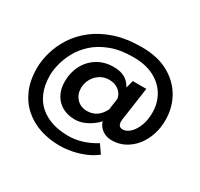

<svg xmlns="http://www.w3.org/2000/svg" viewBox="-178 -890 1399 1340"><g transform="rotate(30 521.0 -219.5)"><path d="M447 222Q365 222 292 198.5Q219 175 162.5 126.5Q106 78 73.5 4.5Q41 -69 41 -169Q41 -232 61 -300.5Q81 -369 122.5 -433Q164 -497 230.5 -548.5Q297 -600 389.5 -630.5Q482 -661 604 -661Q731 -661 819 -612.5Q907 -564 953.5 -482.5Q1000 -401 1000 -301Q1000 -238 981.5 -182.5Q963 -127 929 -84.5Q895 -42 848 -17Q801 8 744 8Q703 8 672 -12Q641 -32 627 -67.5Q613 -103 620 -149L640 -97Q625 -73 595 -48Q565 -23 526.5 -6Q488 11 447 11Q392 11 348.5 -12.5Q305 -36 280.5 -80.5Q256 -125 256 -186Q256 -258 287 -316.5Q318 -375 373.5 -409Q429 -443 501 -443Q545 -443 573.5 -432Q602 -421 620 -403Q638 -385 650 -363L666 -424H775L737 -157Q733 -129 741 -112.5Q749 -96 773 -96Q803 -96 831 -122.5Q859 -149 877 -195Q895 -241 895 -301Q895 -375 860.5 -436Q826 -497 757.5 -534Q689 -571 587 -571Q481 -571 404.5 -541.5Q328 -512 277.5 -465.5Q227 -419 198 -364.5Q169 -310 157 -259.5Q145 -209 145 -172Q145 -92 169.5 -34Q194 24 237.5 60.5Q281 97 339 115Q397 133 464 133Q523 133 579 115Q635 97 684 66L730 132Q691 163 642 183Q593 203 543 212.5Q493 222 447 222ZM492 -83Q537 -83 569.5 -106Q602 -129 622 -171L635 -264Q628 -302 597 -326Q566 -350 520 -350Q479 -350 446.5 -329Q414 -308 395.5 -274Q377 -240 377 -201Q377 -151 409 -117Q441 -83 492 -83Z"/></g></svg>

Font: Reem Kufi Fun Medium
Style: Regular
Weight: 500
Designer: Khaled Hosny
Version: Version 1.005